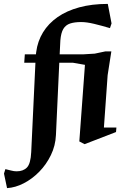

<svg xmlns="http://www.w3.org/2000/svg" viewBox="-106 -728 625 983"><path d="M-69.9 235.1 -85.6 160.8 -78.5 137.9Q-63.6 141.1 -49.1 145.1Q-34.5 149.1 -20.9 149.1Q13 149.1 32 129.5Q51 109.9 53.8 51.1L75.4 -406.9H18.1L21.1 -450H78L79.3 -461.4Q86.5 -516.9 114.2 -562.3Q141.9 -607.6 188.5 -640.2Q235.1 -672.8 299.8 -690.4Q364.4 -708 445.9 -708L465.1 -608.1L457 -584Q415 -596.5 376.3 -605.8Q337.6 -615.1 309.8 -615.1Q275.3 -615.1 252.8 -607.6Q230.2 -600 218.2 -579.9Q206.2 -559.9 203 -521.1L199.5 -450H323L379.1 -453.4L434 -465H464.1L445.1 -343.1L426 -75.1H490L488 -52L327.1 10.1L300.1 -3.9L328.9 -396L266.9 -406.9H197.5L180.4 -36.7Q178 17.8 154.7 65.8Q131.5 113.9 95.1 151.1Q58.6 188.3 15.6 210.4Q-27.5 232.6 -69.9 235.1Z"/></svg>

Font: Ancizar Serif Light
Style: Italic
Weight: 300
Italic angle: -4°
Designer: Cesar Puertas, Viviana Monsalve, Julian Moncada, Julian Prieto, Jose Castro, Felipe Aragon, Mariel Hernandez, Sara Alarc
Version: Version 8.100